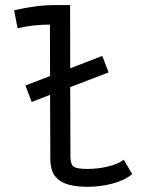

<svg xmlns="http://www.w3.org/2000/svg" viewBox="-20 -717 558 745"><path d="M193.4 -697.3H252L252.4 -452.1L377 -500L401.4 -436L252.4 -378.9L253.4 -103.5Q254.9 -75.7 268.8 -68.6Q282.7 -61.5 320.3 -61.5Q358.4 -61.5 397.5 -70.6Q436.5 -79.6 460 -97.2L493.2 -41.5Q463.4 -17.1 416.5 -4.6Q369.6 7.8 320.8 7.8Q254.9 7.8 220.7 -10.7Q206.1 -19 196.3 -30.3Q186.5 -41.5 182.4 -54.4Q178.2 -67.4 176.8 -77.9Q175.3 -88.4 175.3 -101.6L174.3 -349.1L103 -321.3L78.6 -385.3L174.3 -421.9L173.8 -621.6Q109.4 -621.6 48.3 -607.4L34.7 -677.2Q121.1 -697.3 193.4 -697.3Z"/></svg>

Font: Fantasque Sans Mono
Style: Regular
Weight: 400
Monospace: yes
Designer: Jany Belluz
Version: Version 1.8.0 ; ttfautohint (v1.8.2)